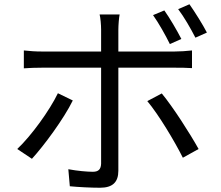

<svg xmlns="http://www.w3.org/2000/svg" viewBox="-20 -839 1040 902"><path d="M752 -790 699 -768C726 -730 758 -673 778 -632L832 -656C811 -697 777 -755 752 -790ZM870 -819 817 -796C845 -759 876 -705 898 -662L952 -686C933 -723 896 -782 870 -819ZM322 -367 252 -401C213 -320 127 -201 61 -139L130 -93C186 -154 280 -281 322 -367ZM740 -400 672 -364C725 -301 800 -176 839 -98L913 -139C873 -211 793 -336 740 -400ZM92 -602V-518C119 -520 147 -521 177 -521H455V-514C455 -466 455 -125 455 -70C454 -44 443 -32 416 -32C390 -32 344 -36 301 -44L308 36C348 40 408 43 450 43C510 43 536 16 536 -37C536 -108 536 -432 536 -514V-521H801C825 -521 855 -521 882 -519V-602C857 -599 824 -597 800 -597H536V-699C536 -721 539 -757 542 -771H448C452 -756 455 -722 455 -700V-597H177C145 -597 120 -599 92 -602Z"/></svg>

Font: Noto Sans Mono CJK HK
Style: Regular
Weight: 400
Designer: Ryoko NISHIZUKA 西塚涼子 (kana, bopomofo & ideographs); Paul D. Hunt (Latin, Greek & Cyrillic); Sandoll Communications 산돌커뮤니
Foundry: Adobe
Version: Version 2.004;hotconv 1.0.118;makeotfexe 2.5.65603